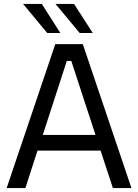

<svg xmlns="http://www.w3.org/2000/svg" viewBox="-20 -963 707 983"><path d="M222 -794 98 -943H194L289 -794ZM388 -794 264 -943H359L455 -794ZM14 0 263 -737H404L653 0H558L495 -192H172L110 0ZM199 -272H469L345 -651H322Z"/></svg>

Font: Tomorrow
Style: Regular
Weight: 400
Designer: Tony de Marco, Monica Rizzolli
Foundry: Just in Type
Version: Version 2.002